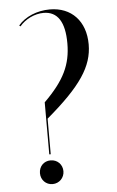

<svg xmlns="http://www.w3.org/2000/svg" viewBox="-52 -745 481 790"><g transform="rotate(-5 188.5 -349.5)"><path d="M58 -649C81 -677 120 -696 157 -696C215 -696 244 -651 244 -563C244 -475 214 -412 130 -329V-114H136V-261C279 -382 331 -460 331 -551C331 -647 273 -708 184 -708C131 -708 81 -687 53 -653ZM85 -40C85 -12 106 9 133 9C161 9 182 -13 182 -40C182 -68 161 -89 133 -89C105 -89 85 -68 85 -40Z"/></g></svg>

Font: Moniqa SemBd Display
Style: Regular
Weight: 600
Designer: Rajesh Rajput
Foundry: Rajesh Rajput
Version: Version 1.000